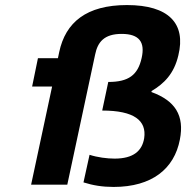

<svg xmlns="http://www.w3.org/2000/svg" viewBox="-20 -730 736 759"><path d="M461 -596C531 -596 554 -563 540 -501C525 -433 488 -406 408 -406L384 -293C511 -293 560 -253 550 -184C542 -134 508 -103 433 -103C403 -103 365 -108 334 -118L310 -9C348 3 385 9 429 9C581 9 669 -63 691 -178C710 -274 672 -332 579 -366V-370C628 -399 668 -438 685 -511C716 -637 647 -710 482 -710C322 -710 239 -642 214 -524L209 -500H130L107 -388H186L103 0H246L356 -514C366 -564 392 -596 461 -596Z"/></svg>

Font: LT Wave Bold
Style: Italic
Weight: 700
Designer: Daniel Lyons
Version: Version 2.5 (Glyphs App)